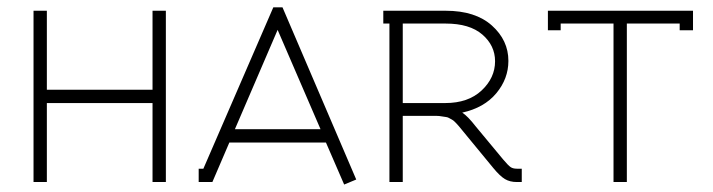

<svg xmlns="http://www.w3.org/2000/svg" viewBox="-20 -493 1932 520"><path d="M70.8 -463.9H106.9V-250H393.1V-463.9H429.2V0H393.1V-213.9H106.9V0H70.8Z M848.1 -143.1 731.9 -412.1 616.2 -143.1ZM518.1 0V-36.1H530.8L720.2 -473.1H745.1L944.8 -6.8L912.1 6.8L862.8 -106.9H601.1L555.2 0Z M1186 -213.9Q1248 -213.9 1284.4 -248Q1320.8 -282.2 1320.8 -327.1Q1320.8 -369.6 1286.4 -399.4Q1252 -429.2 1187 -429.2H1070.8V-213.9ZM1379.9 0Q1360.8 0 1347.4 -8.1Q1334 -16.1 1315.9 -38.1L1242.7 -127Q1239.7 -130.9 1231.7 -140.4Q1223.6 -149.9 1222.2 -151.9Q1220.7 -153.8 1214.6 -160.2Q1208.5 -166.5 1206.5 -167.5Q1204.6 -168.5 1198.5 -172.1Q1192.4 -175.8 1188.5 -176Q1184.6 -176.3 1177 -177.7Q1169.4 -179.2 1161.6 -179.2Q1153.8 -179.2 1143.1 -179.2H1070.8V0H1034.7V-429.2H1018.1V-463.9H1187Q1267.6 -463.9 1312.3 -423.8Q1356.9 -383.8 1356.9 -328.1Q1356.9 -279.8 1324.2 -240.5Q1291.5 -201.2 1231.9 -188Q1246.6 -178.7 1269 -149.9L1342.8 -61Q1356.4 -44.9 1362.8 -40.5Q1369.1 -36.1 1379.9 -36.1H1393.1V0Z M1463.9 -463.9H1856.9V-411.1H1820.8V-429.2H1677.7V0H1641.6V-429.2H1498.5V-411.1H1463.9Z"/></svg>

Font: RawengulkPcs
Style: Regular
Weight: 400
Version: Version 0.92